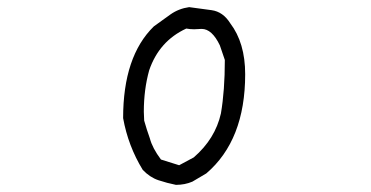

<svg xmlns="http://www.w3.org/2000/svg" viewBox="-20 -475 1040 538"><path d="M482 -12 523 -34Q583 -86 599 -157Q610 -221 610 -307L596 -348Q574 -394 545 -394L524 -393Q512 -393 502 -395Q426 -360 398 -278Q383 -224 383 -162L384 -137Q391 -112 400 -87Q407 -60 431 -28ZM473 43Q448 38 424 30Q400 22 380 1Q339 -66 325 -144Q325 -317 411 -401Q434 -418 457.5 -434.5Q481 -451 510 -455Q541 -451 573 -446.5Q605 -442 625 -410Q667 -355 667 -267Q667 -82 558 11L519 34Q498 43 473 43Z"/></svg>

Font: Yozai
Style: Regular
Weight: 400
Designer: LXGW / Y.OzVox
Foundry: LXGW / Y.OzVox
Version: Version 0.861;October 22, 2024